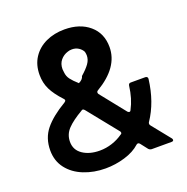

<svg xmlns="http://www.w3.org/2000/svg" viewBox="-138 -903 1016 1045"><g transform="rotate(-20 370.0 -381.0)"><path d="M48 -182Q48 -253 88.5 -303Q129 -353 210 -401Q218 -406 218 -412Q218 -416 213 -421Q171 -466 152.5 -504Q134 -542 134 -588Q134 -646 161.5 -688Q189 -730 237 -752.5Q285 -775 345 -775Q434 -775 489 -728Q544 -681 544 -601Q544 -484 404 -401Q397 -397 397 -390Q397 -386 400 -381L515 -237Q520 -232 525 -232Q531 -232 534 -240Q563 -294 572 -367Q574 -380 586 -380H670Q677 -380 681 -376Q685 -372 684 -365Q668 -236 606 -144Q603 -140 603 -135Q603 -128 607 -124L693 -17Q696 -13 696 -8Q696 0 684 0H570Q560 0 552 -8L520 -49Q516 -55 509 -55Q504 -55 500 -51Q466 -20 411 -3.5Q356 13 299 13Q231 13 173.5 -10Q116 -33 82 -77Q48 -121 48 -182ZM349 -504Q381 -532 396.5 -554Q412 -576 412 -600Q412 -610 409 -622Q401 -638 384.5 -648.5Q368 -659 347 -659Q333 -659 322 -655Q296 -647 279 -626.5Q262 -606 262 -575Q262 -570 264 -556Q266 -533 279.5 -515Q293 -497 320 -473Q345 -485 349 -504ZM437 -132Q444 -135 444 -141Q444 -147 440 -151L300 -325Q294 -331 290 -331Q285 -331 281 -327Q224 -294 194.5 -263Q165 -232 165 -189Q165 -142 204 -115.5Q243 -89 302 -89Q339 -89 374 -100.5Q409 -112 437 -132Z"/></g></svg>

Font: Open Sauce Two SemiBold
Style: Regular
Weight: 600
Designer: Alfredo Marco Pradil
Foundry: Creative Sauce Fz LLC
Version: Version 1.477